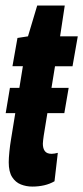

<svg xmlns="http://www.w3.org/2000/svg" viewBox="-20 -678 307 708"><path d="M1 -260.8 16.6 -354H233.2L217.2 -260.8ZM193.2 -114.4 181 -9.6Q163.8 0.4 143.1 5.2Q122.4 10 98.8 10Q77 10 57.1 2.2Q37.2 -5.6 24.7 -25.1Q12.2 -44.6 12.2 -79.6Q12.2 -94.8 14.6 -118.7Q17 -142.6 20.4 -162.6L64.4 -434H26L44.4 -538L83.2 -544L117.2 -657.6H218.8L201.6 -544H266.8L247.4 -433.6H182.8L141.2 -177.6Q140.2 -168.8 139.1 -161.6Q138 -154.4 138 -148.2Q138 -130.8 145.4 -120.8Q152.8 -110.8 170.4 -110.8Q175.6 -110.8 181.1 -111.8Q186.6 -112.8 193.2 -114.4Z"/></svg>

Font: Georama ExtraCondensed Thin
Style: Italic
Weight: 100
Width: 2
Italic angle: -9°
Designer: Jean-Baptiste Levee
Foundry: Production Type
Version: Version 1.001